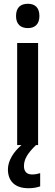

<svg xmlns="http://www.w3.org/2000/svg" viewBox="-20 -769 294 1018"><path d="M128 -749C89 -749 65 -729 65 -684C65 -640 90 -620 128 -620C164 -620 189 -640 189 -684C189 -729 165 -749 128 -749ZM193 219V149C183 152 169 156 150 156C123 156 107 141 107 112C107 75 126 44 171 0H182V-541H71V0H94C52 36 22 83 22 129C22 191 59 229 131 229C157 229 176 225 193 219Z"/></svg>

Font: Noto Sans UI SemiCondensed Medium
Style: Regular
Weight: 500
Width: 4
Designer: Monotype Design Team
Foundry: Monotype Imaging Inc.
Version: Version 1.901